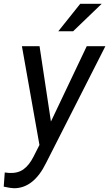

<svg xmlns="http://www.w3.org/2000/svg" viewBox="-62 -770 572 1005"><path d="M243.2 -606.4 357.9 -750H470.2L320.8 -606.4ZM179.7 82Q114.7 215.3 11.2 215.3Q-4.4 215.3 -42.5 207L-37.1 132.8L-14.2 135.3Q31.2 137.7 61 116.2Q90.8 94.7 113.3 50.3L144.5 -11.2L52.7 -528.3H145L204.6 -133.8L392.1 -528.3H489.7Z"/></svg>

Font: Mardoto
Style: Italic
Weight: 400
Italic angle: -12°
Designer: Christian Robertson, Vahan Hovhannisyan
Foundry: Google
Version: Version 1.000